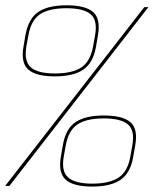

<svg xmlns="http://www.w3.org/2000/svg" viewBox="-32 -701 580 724"><path d="M-12.5 0H3.5L527.5 -674H512ZM174.5 -413Q245 -413 282.2 -438.5Q319.5 -464 330 -525L337.5 -568.5Q348 -630.5 319 -655.8Q290 -681 219 -681Q149 -681 112 -655.8Q75 -630.5 64 -568.5L56.5 -525Q46 -464 75 -438.5Q104 -413 174.5 -413ZM175 -424Q110.5 -424 84.2 -447Q58 -470 67.5 -526L75 -567.5Q85 -624.5 119 -647.2Q153 -670 218.5 -670Q283.5 -670 310 -647.2Q336.5 -624.5 326.5 -567.5L319 -526Q309 -470 275 -447Q241 -424 175 -424ZM315.5 2.5Q386 2.5 423 -23.2Q460 -49 470.5 -110L478 -153.5Q489 -215 459.8 -240.2Q430.5 -265.5 360 -265.5Q289.5 -265.5 252.5 -240.2Q215.5 -215 205 -153.5L197.5 -110Q187 -49 216 -23.2Q245 2.5 315.5 2.5ZM316 -8.5Q251.5 -8.5 225 -31.8Q198.5 -55 208.5 -111L216 -152.5Q226 -209 260 -231.8Q294 -254.5 359.5 -254.5Q424 -254.5 450.5 -231.8Q477 -209 467 -152.5L459.5 -111Q450 -55 415.8 -31.8Q381.5 -8.5 316 -8.5Z"/></svg>

Font: Anybody Thin
Style: Italic
Weight: 100
Italic angle: -10°
Designer: Tyler Finck
Foundry: Etcetera Type Company
Version: Version 1.114;gftools[0.9.25]